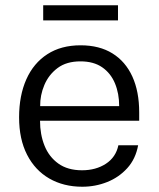

<svg xmlns="http://www.w3.org/2000/svg" viewBox="-20 -699 602 729"><path d="M132 -240.5Q132 -188.5 149 -146Q166 -103.5 201.5 -78Q237 -52.5 291.5 -52.5Q344 -52.5 382 -77.2Q420 -102 429.5 -147.5H504.5Q495 -95.5 463.2 -60.5Q431.5 -25.5 386.8 -7.8Q342 10 292.5 10Q221.5 10 167.2 -21.2Q113 -52.5 82.8 -111.5Q52.5 -170.5 52.5 -253.5Q52.5 -336 80 -397.8Q107.5 -459.5 159.8 -493.2Q212 -527 286 -527Q357.5 -527 407 -496.2Q456.5 -465.5 482.5 -408.5Q508.5 -351.5 508.5 -272.5V-240.5ZM132.5 -296H432.5Q432.5 -344 416.5 -382.5Q400.5 -421 368 -443.5Q335.5 -466 285.5 -466Q232.5 -466 198.8 -440.8Q165 -415.5 148.5 -376.5Q132 -337.5 132.5 -296ZM428 -679V-621.5H144V-679Z"/></svg>

Font: Public Sans Light
Style: Regular
Weight: 300
Designer: The Public Sans Project Authors: Dan O. Williams and USWDS (Libre Franklin designed by Pablo Impallari and Rodrigo Fuenz
Version: Version 1.007